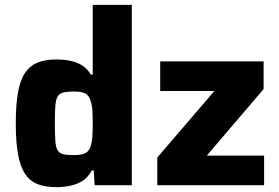

<svg xmlns="http://www.w3.org/2000/svg" viewBox="-20 -763 1151 791"><path d="M212 8Q168 8 136 -4Q104 -16 84 -45.5Q64 -75 54.5 -126Q45 -177 45 -254Q45 -330 54 -381.5Q63 -433 83 -462.5Q103 -492 134.5 -505Q166 -518 211 -518Q241 -518 267.5 -513Q294 -508 316 -495Q338 -482 354 -456H362V-743H523V0H370L366 -61H358Q343 -32 319.5 -17.5Q296 -3 268.5 2.5Q241 8 212 8ZM284 -124Q315 -124 330.5 -131.5Q346 -139 353 -159Q359 -177 360.5 -200.5Q362 -224 362 -255Q362 -286 360.5 -309Q359 -332 353 -348Q347 -370 331 -378Q315 -386 284 -386Q257 -386 241 -382Q225 -378 217.5 -365.5Q210 -353 208 -327Q206 -301 206 -255Q206 -209 208 -182.5Q210 -156 217.5 -143.5Q225 -131 241 -127.5Q257 -124 284 -124ZM628 0V-114L863 -388H640V-510H1066V-396L832 -122H1068V0Z"/></svg>

Font: Saira Thin
Style: Bold
Weight: 700
Version: Version 1.101